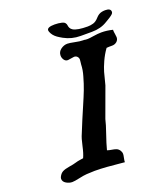

<svg xmlns="http://www.w3.org/2000/svg" viewBox="-158 -979 957 1103"><g transform="rotate(-20 320.5 -427.0)"><path d="M607.4 -847.7Q640.6 -847.7 640.6 -826.2Q640.6 -821.3 637.7 -816.9Q634.8 -812.5 628.4 -807.6Q622.1 -802.7 616.2 -798.8Q610.4 -794.9 601.1 -789.6Q591.8 -784.2 586.9 -781.2Q547.9 -756.8 493.2 -756.8Q488.3 -756.8 477.1 -756.8Q465.8 -756.8 459 -756.8Q454.1 -756.8 447.8 -756.8Q441.4 -756.8 435.5 -756.8Q429.7 -756.8 424.8 -756.8Q370.1 -756.8 324.2 -782.2Q306.6 -792 294.9 -800.3Q283.2 -808.6 274.9 -818.8Q266.6 -829.1 261.7 -841.8L259.8 -850.6Q259.8 -870.1 305.7 -870.1Q329.1 -870.1 349.6 -865.2Q362.3 -862.3 368.2 -855Q374 -847.7 374.5 -839.8Q375 -832 379.4 -823.2Q383.8 -814.5 393.6 -808.6Q418.9 -793.9 481.4 -793.9Q499 -793.9 515.6 -798.8Q533.2 -803.7 549.8 -822.8Q566.4 -841.8 586.9 -845.7Q596.7 -847.7 607.4 -847.7ZM92.8 15.6Q74.2 15.6 56.2 4.9Q38.1 -5.9 38.1 -23.4Q38.1 -29.3 41 -35.2Q49.8 -53.7 64.5 -61.5Q79.1 -69.3 106.9 -73.7Q134.8 -78.1 146.5 -82Q155.3 -85 163.1 -86.4Q170.9 -87.9 180.7 -89.4Q190.4 -90.8 197.3 -91.8Q209 -116.2 218.3 -159.7Q227.5 -203.1 238.3 -226.6Q243.2 -238.3 252.9 -262.2Q262.7 -286.1 269.5 -302.7Q281.2 -331.1 301.3 -377Q321.3 -422.9 334.5 -457Q347.7 -491.2 359.4 -533.2Q370.1 -568.4 371.1 -603.5Q371.1 -605.5 372.6 -615.7Q374 -626 374 -630.9Q374 -641.6 366.7 -649.4Q359.4 -657.2 347.7 -657.2Q341.8 -657.2 328.1 -654.3Q314.5 -651.4 308.6 -651.4Q293.9 -651.4 285.6 -663.6Q277.3 -675.8 277.3 -690.4Q277.3 -712.9 296.4 -727.1Q315.4 -741.2 336.9 -741.2Q349.6 -741.2 380.4 -734.9Q411.1 -728.5 428.7 -728.5H435.5Q442.4 -726.6 456.1 -726.6Q466.8 -726.6 494.1 -731Q521.5 -735.4 543 -735.4Q576.2 -735.4 611.3 -726.6V-721.7Q611.3 -713.9 613.8 -699.7Q616.2 -685.5 616.2 -679.7Q616.2 -663.1 604 -652.8Q591.8 -642.6 575.2 -642.6H557.6Q546.9 -642.6 541 -641.6Q518.6 -610.4 502.9 -575.7Q487.3 -541 480.5 -517.1Q473.6 -493.2 460.9 -441.4L394.5 -259.8Q387.7 -229.5 369.6 -177.7Q351.6 -126 341.8 -87.9Q351.6 -84 368.2 -81.5Q384.8 -79.1 396 -74.7Q407.2 -70.3 415 -58.6Q421.9 -47.9 421.9 -36.1Q421.9 -29.3 418.5 -13.7Q415 2 415 11.7Q409.2 11.7 378.9 8.3Q348.6 4.9 309.1 2Q269.5 -1 234.4 -1Q216.8 -1 185.5 1Q168 2 137.2 8.8Q106.4 15.6 92.8 15.6Z"/></g></svg>

Font: Essays1743
Style: Italic
Weight: 500
Italic angle: -10°
Designer: Based on the typeface in a 1743 English translation of the essays of Montaigne.  PostScript/TrueType font designed by Jo
Version: Version 002.100